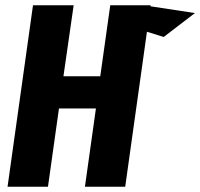

<svg xmlns="http://www.w3.org/2000/svg" viewBox="-20 -713 764 733"><path d="M724.1 -663.1 605 -571.8 541 -591.8 458 0H304.2L346.2 -298.8H205.1L163.1 0H8.8L106 -692.9H261.2L222.2 -421.9H362.8L400.9 -692.9H555.2L554.2 -689Z"/></svg>

Font: Fira Sans Compressed
Style: Bold Italic
Weight: 700
Width: 3
Italic angle: -8°
Designer: Carrois Corporate & Edenspiekermann AG
Foundry: Carrois Corporate GbR & Edenspiekermann AG
Version: Version 4.203;PS 004.203;hotconv 1.0.88;makeotf.lib2.5.64775